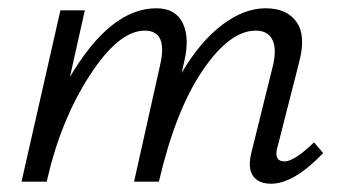

<svg xmlns="http://www.w3.org/2000/svg" viewBox="-20 -439 828 464"><path d="M739 -95 761 -69Q690 5 635 5Q604 5 591 -14.5Q578 -34 588 -72L640 -282Q649 -322 638 -343.5Q627 -365 598 -365Q535 -365 469.5 -268.5Q404 -172 364 0H304L367 -282Q386 -365 330 -365Q267 -365 197 -257Q127 -149 94 -5L93 0H32L126 -414H185L149 -253Q247 -419 358 -419Q404 -419 421.5 -383.5Q439 -348 425 -289L419 -263Q464 -339 517 -379Q570 -419 622 -419Q673 -419 696.5 -386Q720 -353 703 -289L652 -89Q639 -49 668 -49Q691 -49 739 -95Z"/></svg>

Font: EauTestInfant
Style: Italic
Weight: 400
Italic angle: -12°
Designer: Christian Thalmann (Catharsis Fonts)
Version: Version 0.001;PS 000.001;hotconv 1.0.88;makeotf.lib2.5.64775